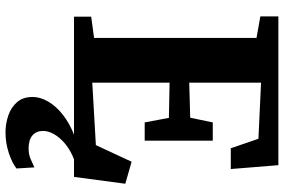

<svg xmlns="http://www.w3.org/2000/svg" viewBox="-187 -596 1032 698"><g transform="rotate(90 329.0 -247.0)"><path d="M118 -73V-663.5L39.5 -677.5V-743H580.5L594.5 -570H519L484.5 -670.5L280.5 -680V-419L408 -422.5L425 -504.5H491.5V-257H425L408.5 -345L280.5 -347.5V-66.5L507.5 -79.5L568 -209.5L648 -186.5L623 0H40.5V-62.5ZM461 249Q430.5 249 400.5 239Q370.5 229 351.5 207.2Q332.5 185.5 332.5 150.5Q332.5 122.5 349.2 93.8Q366 65 397.5 40.2Q429 15.5 472 -1L507 -5L561.5 -1Q527 12 503.5 31.5Q480 51 468 72.2Q456 93.5 456 112Q456 137 472.2 151Q488.5 165 519 165Q541 165 556.8 158.2Q572.5 151.5 588.5 144L592.5 209Q572.5 225 536.2 237Q500 249 461 249Z"/></g></svg>

Font: Merriweather 20pt ExtraBold
Style: Regular
Weight: 800
Version: Version 2.100